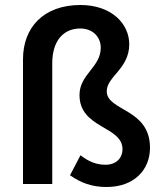

<svg xmlns="http://www.w3.org/2000/svg" viewBox="-20 -736 647 768"><path d="M406 12C517 12 580 -57 580 -145C580 -303 407 -291 407 -371C407 -430 497 -461 497 -559C497 -641 426 -716 302 -716C154 -716 72 -626 72 -499V0H189V-483C189 -572 233 -622 301 -622C350 -622 383 -589 383 -545C383 -467 298 -439 298 -356C298 -221 470 -233 470 -139C470 -105 446 -77 402 -77C368 -77 336 -88 302 -115L260 -35C304 -4 349 12 406 12Z"/></svg>

Font: Source Sans Pro Semibold
Style: Regular
Weight: 600
Designer: Paul D. Hunt
Foundry: Adobe Systems Incorporated
Version: Version 3.006;hotconv 1.0.111;makeotfexe 2.5.65597